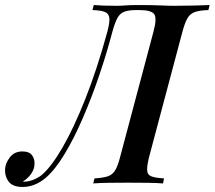

<svg xmlns="http://www.w3.org/2000/svg" viewBox="-84 -728 852 762"><path d="M15 -7Q32 -8 49.5 -15Q67 -22 81 -33Q119 -65 163.5 -141.5Q208 -218 254.5 -335Q301 -452 342 -602Q352 -639 350 -656.5Q348 -674 332.5 -680.5Q317 -687 283 -688L288 -708Q320 -705 381 -705Q396 -705 414 -706.5Q432 -708 466 -708Q522 -708 553 -706.5Q584 -705 609 -705Q651 -705 687.5 -706Q724 -707 748 -708L743 -688Q709 -687 690 -680.5Q671 -674 660.5 -656.5Q650 -639 640 -602L508 -106Q499 -70 500 -52Q501 -34 517 -28Q533 -22 567 -20L563 0Q540 -2 502.5 -2.5Q465 -3 423 -3Q385 -3 348 -2.5Q311 -2 286 0L291 -20Q324 -22 343 -28Q362 -34 373 -52Q384 -70 393 -106L525 -602Q540 -657 527.5 -672.5Q515 -688 470 -688H456Q427 -688 409.5 -681.5Q392 -675 382 -656.5Q372 -638 362 -602Q340 -518 310 -429.5Q280 -341 245 -260Q210 -179 172 -116Q134 -53 96 -21Q74 -3 51.5 5.5Q29 14 6 14Q-33 14 -49 -6.5Q-65 -27 -64 -55Q-63 -80 -45 -103.5Q-27 -127 5 -127Q32 -127 43 -112Q54 -97 53 -78Q53 -57 39.5 -38Q26 -19 7 -8Q9 -7 10.5 -7Q12 -7 15 -7Z"/></svg>

Font: Playfair Display Medium
Style: Italic
Weight: 500
Italic angle: -14°
Designer: Claus Eggers Sørensen
Foundry: Claus Eggers Sørensen
Version: Version 1.203